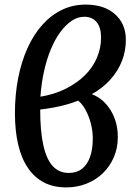

<svg xmlns="http://www.w3.org/2000/svg" viewBox="-20 -802 601 836"><path d="M269 14Q213 14 171.5 -7.5Q130 -29 101.5 -71Q73 -113 59 -173Q45 -233 45 -309Q45 -390 59 -461.5Q73 -533 99.5 -592Q126 -651 164 -693.5Q202 -736 249.5 -759Q297 -782 353 -782Q434 -782 481 -740Q528 -698 528 -628Q528 -580 511 -536.5Q494 -493 461 -456Q428 -419 380 -392Q431 -372 462 -321.5Q493 -271 493 -205Q493 -157 475.5 -117Q458 -77 427.5 -47.5Q397 -18 356 -2Q315 14 269 14ZM280 -49Q314 -49 337 -67Q360 -85 372 -118.5Q384 -152 384 -199Q384 -232 375.5 -264.5Q367 -297 352.5 -323.5Q338 -350 320 -364Q299 -355 270.5 -347Q242 -339 211.5 -333.5Q181 -328 155 -325Q155 -232 168.5 -170.5Q182 -109 209.5 -79Q237 -49 280 -49ZM156 -381Q217 -391 266 -415.5Q315 -440 349.5 -474Q384 -508 402 -550.5Q420 -593 420 -638Q420 -683 400.5 -706Q381 -729 347 -729Q318 -729 291.5 -711Q265 -693 242 -661.5Q219 -630 201 -586.5Q183 -543 171.5 -490.5Q160 -438 156 -381Z"/></svg>

Font: Literata Medium
Style: Italic
Weight: 500
Italic angle: -2°
Designer: Latin by Veronika Burian and Jose Scaglione. Greek by Irene Vlachou. Cyrillic by Vera Evstafieva
Foundry: TypeTogether
Version: Version 3.103;gftools[0.9.29]